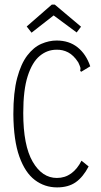

<svg xmlns="http://www.w3.org/2000/svg" viewBox="-20 -804 440 834"><path d="M228 10Q174 10 131.5 -22Q89 -54 64 -124Q39 -194 38 -308Q38 -403 54.5 -465Q71 -527 98.5 -563Q126 -599 159.5 -613.5Q193 -628 226 -628Q280 -628 317 -598.5Q354 -569 372 -516L339 -496L332 -492L328 -498Q331 -504 329 -511Q327 -518 320 -533Q300 -564 276 -576.5Q252 -589 225 -588Q185 -588 152.5 -561Q120 -534 100.5 -474Q81 -414 81 -313Q81 -172 122 -101.5Q163 -31 227 -31Q262 -31 289 -50.5Q316 -70 334 -106L365 -81Q341 -35 309 -12.5Q277 10 228 10ZM117 -662 96 -689 205 -784H218L332 -688L313 -663L213 -737Z"/></svg>

Font: Inconsolata Condensed Light
Style: Regular
Weight: 300
Width: 3
Monospace: yes
Designer: Raph Levien, Cyreal, Brenton Simpson
Foundry: Raph Levien, Cyreal, Google
Version: Version 3.001; ttfautohint (v1.8.2.53-6de2)